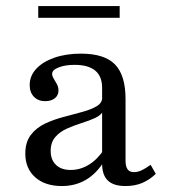

<svg xmlns="http://www.w3.org/2000/svg" viewBox="-20 -604 561 635"><path d="M317.7 -206.5V-313.7Q317.7 -351.6 294.8 -370.6Q271.8 -389.5 226.6 -389.5Q195.2 -389.5 173.8 -381Q152.4 -372.6 152.4 -359.7Q152.4 -352.4 157.7 -344Q162.9 -335.5 168.1 -325.8Q173.4 -316.1 173.4 -304.8Q173.4 -288.7 161.3 -279Q149.2 -269.4 129 -269.4Q106.5 -269.4 92.3 -283.9Q78.2 -298.4 78.2 -322.6Q78.2 -353.2 100 -376.6Q121.8 -400 160.1 -413.3Q198.4 -426.6 247.6 -426.6Q325.8 -426.6 360.5 -390.7Q395.2 -354.8 395.2 -276.6V-206.5ZM184.7 11.3Q129 11.3 96.4 -17.7Q63.7 -46.8 63.7 -96Q63.7 -133.9 81.9 -157.7Q100 -181.5 129 -195.2Q158.1 -208.9 190.7 -217.3Q223.4 -225.8 252.4 -233.9Q281.5 -241.9 300 -252.8Q318.5 -263.7 318.5 -283.9L321.8 -238.7Q315.3 -223.4 295.2 -214.1Q275 -204.8 250.4 -197.2Q225.8 -189.5 202 -179Q178.2 -168.5 162.9 -150.8Q147.6 -133.1 147.6 -104.8Q147.6 -75.8 164.9 -58.9Q182.3 -41.9 213.7 -41.9Q246 -41.9 274.6 -59.7Q303.2 -77.4 325 -111.3V-71.8Q299.2 -29.8 264.1 -9.3Q229 11.3 184.7 11.3ZM395.2 -72.6Q395.2 -53.2 402 -44Q408.9 -34.7 422.6 -34.7Q436.3 -34.7 450 -41.5Q463.7 -48.4 478.2 -58.9L495.2 -29Q474.2 -8.9 450 1.2Q425.8 11.3 395.2 11.3Q355.6 11.3 336.7 -6.9Q317.7 -25 317.7 -62.9V-206.5H395.2ZM106.5 -545.2V-583.9H375.8V-545.2Z"/></svg>

Font: Playfair 9pt
Style: Regular
Weight: 400
Designer: Claus Eggers Sørensen
Foundry: Claus Eggers Sørensen
Version: Version 2.203